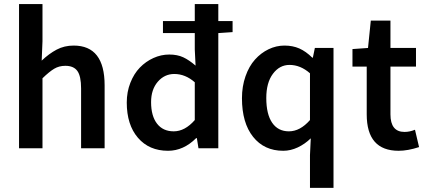

<svg xmlns="http://www.w3.org/2000/svg" viewBox="-20 -726 2086 940"><path d="M73.2 0V-706.1H188V-523.9L184.1 -429.2Q220.2 -463.4 257.6 -483.2Q294.9 -502.9 340.8 -502.9Q492.2 -502.9 492.2 -308.1V0H377V-293Q377 -353 358.9 -378.4Q340.8 -403.8 299.8 -403.8Q269.5 -403.8 245.6 -389.6Q221.7 -375.5 188 -342.8V0Z M802.7 12.2Q710 12.2 655.3 -51.5Q600.6 -115.2 600.6 -224.1Q600.6 -275.9 618.2 -320.6Q635.7 -365.2 664.6 -395Q693.4 -424.8 731 -441.9Q768.6 -459 808.6 -459Q848.1 -459 877 -445.6Q905.8 -432.1 937.5 -404.8L933.6 -483.9V-564H777.8V-623H933.6V-706.1H1048.8V-623H1118.7V-568.8L1048.8 -564V0H951.7L943.8 -49.8H940.4Q878.4 12.2 802.7 12.2ZM830.6 -83Q885.3 -83 933.6 -138.2V-323.2Q887.2 -363.8 833.5 -363.8Q785.2 -363.8 752.4 -325.7Q719.7 -287.6 719.7 -226.1Q719.7 -158.2 748.8 -120.6Q777.8 -83 830.6 -83Z M1497.6 193.8V33.2L1501.5 -48.8Q1473.1 -21 1438 -4.4Q1402.8 12.2 1366.7 12.2Q1273.4 12.2 1219 -56.2Q1164.6 -124.5 1164.6 -245.1Q1164.6 -303.2 1181.9 -352.5Q1199.2 -401.9 1228.3 -434.3Q1257.3 -466.8 1294.9 -484.9Q1332.5 -502.9 1372.6 -502.9Q1413.1 -502.9 1445.3 -488.8Q1477.5 -474.6 1508.8 -443.8H1511.7L1521.5 -491.2H1612.8V193.8ZM1394.5 -83Q1449.2 -83 1497.6 -138.2V-367.2Q1450.7 -408.2 1397.5 -408.2Q1348.6 -408.2 1316.2 -364.7Q1283.7 -321.3 1283.7 -246.1Q1283.7 -167 1312.5 -125Q1341.3 -83 1394.5 -83Z M1931.6 12.2Q1775.4 12.2 1775.4 -166V-399.9H1705.6V-485.8L1781.7 -491.2L1795.4 -625H1891.6V-491.2H2016.6V-399.9H1891.6V-166Q1891.6 -80.1 1960.4 -80.1Q1985.8 -80.1 2011.7 -90.8L2031.7 -5.9Q1976.6 12.2 1931.6 12.2Z"/></svg>

Font: Toshiba Sans Medium
Style: Regular
Weight: 500
Designer: Paul D. Hunt
Foundry: Toshiba Corporation
Version: Version 2.020;PS 2.0;hotconv 1.0.86;makeotf.lib2.5.63406